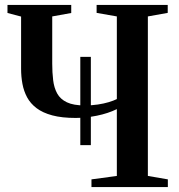

<svg xmlns="http://www.w3.org/2000/svg" viewBox="-20 -763 730 783"><path d="M307.5 -171V-531H350.5V-171ZM456.5 -318Q421 -300.5 375.2 -291.2Q329.5 -282 288.5 -282Q232.5 -282 193.2 -292.5Q154 -303 129 -322Q104 -341 90.5 -366.2Q77 -391.5 71.5 -421Q66 -450.5 66 -482.5V-695.5L10.5 -710V-743H270.5V-710L193 -696V-503.5Q193 -467 196.8 -436Q200.5 -405 213.2 -381.8Q226 -358.5 252.8 -345.8Q279.5 -333 326 -333Q354.5 -333 379.2 -336.8Q404 -340.5 423.8 -346.5Q443.5 -352.5 456.5 -359V-696L374 -710.5V-743H664V-710.5L583 -696V-45.5L664.5 -31.5V0H353V-31.5L456.5 -45.5Z"/></svg>

Font: Merriweather 96pt SemiBold
Style: Regular
Weight: 600
Version: Version 2.100